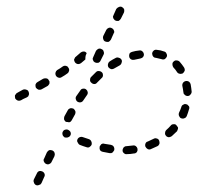

<svg xmlns="http://www.w3.org/2000/svg" viewBox="-20 -573 597 578"><path d="M114 -50Q112 -55 107 -57Q103 -59 98 -58Q93 -56 91 -51L82 -33Q80 -28 82 -24Q83 -19 88 -16Q90 -15 93 -15Q95 -15 97 -16Q100 -17 102 -18Q104 -20 105 -22L113 -40Q116 -45 114 -50ZM145 -108Q145 -111 144 -113Q144 -115 142 -117Q140 -119 138 -120Q133 -122 128 -121Q124 -119 121 -114L113 -96Q110 -92 112 -87Q114 -82 118 -80Q123 -77 128 -79Q133 -81 135 -85L144 -103Q145 -106 145 -108ZM356 -132Q354 -131 352 -129Q351 -128 350 -125Q349 -123 349 -120Q349 -115 353 -112Q357 -108 362 -109Q373 -109 383 -111Q386 -111 388 -112Q390 -114 392 -115Q393 -117 394 -120Q394 -122 394 -125Q393 -130 389 -133Q385 -136 380 -135Q370 -134 361 -133Q358 -133 356 -132ZM290 -141Q287 -140 285 -139Q283 -137 282 -135Q280 -133 280 -131Q279 -126 281 -121Q284 -117 289 -116Q300 -114 310 -112Q312 -112 315 -112Q317 -113 319 -114Q321 -116 322 -118Q324 -120 324 -122Q325 -127 322 -132Q319 -136 314 -137Q305 -138 295 -140Q292 -141 290 -141ZM418 -141Q416 -136 418 -131Q419 -129 421 -127Q423 -125 425 -124Q427 -123 430 -123Q432 -123 434 -124Q444 -128 454 -133Q458 -135 460 -140Q461 -145 459 -150Q457 -155 452 -156Q447 -158 442 -155Q434 -151 425 -147Q420 -146 418 -141ZM220 -160Q215 -158 213 -153Q211 -148 214 -144Q216 -139 220 -137Q230 -133 240 -130Q245 -128 249 -130Q254 -133 256 -138Q257 -143 255 -147Q253 -152 248 -154Q238 -157 230 -160Q225 -162 220 -160ZM178 -183Q172 -182 170 -178Q167 -174 168 -169Q169 -163 173 -161V-160Q178 -158 183 -159Q188 -160 191 -164Q194 -168 193 -173Q192 -178 187 -181Q183 -184 178 -183ZM477 -173Q476 -168 480 -164Q481 -162 484 -161Q486 -160 488 -160Q491 -160 493 -161Q496 -162 497 -163Q505 -171 513 -178Q514 -180 515 -183Q516 -185 516 -188Q516 -190 514 -192Q513 -194 511 -196Q508 -200 502 -199Q497 -199 494 -195Q488 -188 481 -182Q477 -178 477 -173ZM184 -241Q186 -245 191 -247Q196 -248 201 -246Q205 -243 207 -238Q208 -233 206 -229Q201 -220 196 -211Q195 -209 193 -207Q191 -206 189 -205Q188 -205 187 -205Q183 -206 179 -206Q175 -208 173 -213Q172 -218 174 -223Q179 -232 184 -241ZM519 -224Q521 -219 525 -217Q528 -216 530 -216Q533 -216 535 -217Q537 -218 539 -219Q541 -221 542 -223Q546 -233 549 -244Q550 -246 550 -248Q550 -251 549 -253Q547 -255 545 -257Q544 -259 541 -259Q536 -261 532 -258Q527 -256 526 -251Q523 -242 519 -234Q517 -229 519 -224ZM244 -296Q243 -301 239 -304Q235 -307 230 -306Q225 -306 222 -301Q216 -293 210 -284Q207 -280 208 -275Q209 -270 213 -267Q218 -264 223 -265Q228 -266 231 -271Q236 -279 242 -287Q245 -291 244 -296ZM50 -275 61 -280Q63 -282 65 -283Q66 -285 67 -288Q68 -290 67 -293Q67 -295 66 -297Q64 -302 59 -303Q54 -305 49 -303L38 -297L31 -293Q29 -292 28 -290Q26 -288 25 -286Q25 -283 25 -281Q25 -279 26 -276Q29 -272 34 -270Q38 -269 43 -271ZM533 -291Q534 -289 536 -288Q537 -286 540 -285Q542 -284 545 -284Q550 -284 553 -288Q557 -292 557 -297Q556 -308 554 -319Q553 -324 549 -327Q544 -330 539 -329Q534 -328 531 -324Q528 -319 529 -314Q531 -305 532 -296Q532 -294 533 -291ZM126 -317Q128 -319 129 -322Q129 -324 129 -327Q129 -329 127 -331Q125 -336 120 -337Q115 -338 110 -336Q102 -331 93 -326Q89 -324 87 -319Q86 -314 88 -309Q91 -305 96 -303Q101 -302 105 -304Q114 -309 123 -314Q125 -315 126 -317ZM290 -347Q290 -352 287 -355Q283 -359 278 -359Q273 -360 269 -356Q262 -349 254 -341Q251 -338 251 -332Q251 -327 255 -324Q259 -320 264 -320Q269 -320 272 -324Q279 -331 286 -338Q290 -341 290 -347ZM188 -360Q189 -365 186 -369Q185 -371 183 -373Q181 -374 178 -375Q176 -375 173 -375Q171 -374 169 -373Q161 -367 152 -362Q148 -359 147 -354Q146 -349 149 -344Q152 -340 157 -339Q162 -338 166 -341Q175 -346 183 -352Q187 -355 188 -360ZM516 -353Q518 -351 521 -351Q523 -350 526 -351Q528 -351 530 -352Q534 -355 536 -360Q537 -365 534 -370Q528 -379 521 -387Q517 -391 512 -391Q507 -392 503 -388Q499 -385 499 -380Q499 -374 502 -370Q508 -364 513 -356Q514 -354 516 -353ZM346 -384Q348 -389 346 -393Q343 -398 338 -399Q333 -401 329 -399Q319 -394 310 -388Q306 -385 305 -380Q304 -375 306 -371Q309 -367 314 -365Q319 -364 324 -367Q332 -372 340 -376Q345 -379 346 -384ZM215 -380Q209 -381 206 -385Q205 -386 204 -389Q203 -391 203 -394Q204 -396 205 -398Q206 -401 208 -402Q215 -408 223 -415Q227 -418 232 -418Q237 -418 240 -414Q241 -414 241 -413Q241 -413 241 -413L240 -411Q237 -405 237 -399Q237 -396 237 -394Q230 -388 224 -383Q220 -380 215 -380ZM259 -397Q259 -394 260 -392Q261 -390 262 -388Q264 -386 266 -385Q271 -383 276 -384Q281 -386 283 -391L292 -409Q294 -413 292 -418Q291 -423 286 -425Q281 -428 276 -426Q272 -424 269 -420L261 -402Q260 -399 259 -397ZM411 -402Q414 -406 413 -411Q412 -416 408 -419Q404 -422 399 -421Q388 -420 378 -417Q373 -416 370 -412Q368 -407 369 -402Q370 -397 375 -394Q379 -392 384 -393Q393 -395 403 -397Q408 -398 411 -402ZM476 -395Q480 -398 482 -402Q484 -407 481 -412Q479 -417 474 -418Q464 -422 452 -423Q447 -424 443 -421Q439 -418 438 -413Q438 -407 441 -403Q444 -399 449 -399Q458 -397 466 -395Q471 -393 476 -395ZM291 -455Q292 -450 297 -448Q302 -446 307 -447Q311 -449 314 -454L322 -472Q323 -474 324 -476Q324 -479 323 -481Q322 -484 320 -486Q319 -487 317 -488Q312 -491 307 -489Q302 -487 300 -483L291 -465Q289 -460 291 -455ZM320 -523Q320 -521 321 -518Q322 -516 324 -514Q325 -512 328 -511Q330 -510 332 -510Q335 -510 337 -510Q339 -511 341 -513Q343 -515 344 -517L353 -535Q354 -537 354 -540Q354 -542 354 -544Q353 -547 351 -549Q349 -550 347 -552Q343 -554 338 -552Q333 -550 330 -546L322 -528Q321 -525 320 -523Z"/></svg>

Font: FRB American Cursive Guidelines Dashed
Style: Italic
Weight: 400
Italic angle: -25°
Version: Version 2.0;Modular Font Editor K font №1